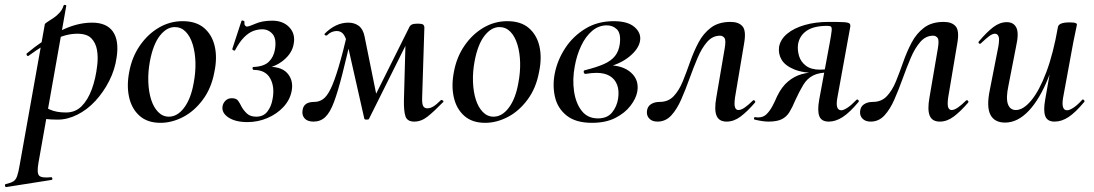

<svg xmlns="http://www.w3.org/2000/svg" viewBox="-89 -485 4446 780"><path d="M-64 275Q-67 276 -68.5 270Q-70 264 -66 263Q-45 258 -35 252Q-25 246 -19.5 230.5Q-14 215 -9 185L93 -386Q93 -389 103 -395.5Q113 -402 127.5 -411.5Q142 -421 153.5 -434Q165 -447 169 -462Q171 -466 176 -465Q181 -464 180 -460L67 178Q60 218 70 228.5Q80 239 118 235Q122 234 123.5 239.5Q125 245 120 246ZM145 1Q116 1 93.5 -2Q71 -5 57 -8L67 -67Q87 -52 113.5 -40Q140 -28 179 -28Q217 -28 242.5 -53.5Q268 -79 284 -122.5Q300 -166 306 -220Q310 -253 305 -282Q300 -311 282 -329.5Q264 -348 225 -348Q181 -348 134 -325Q87 -302 28 -259Q24 -255 20.5 -260Q17 -265 20 -268Q83 -321 151.5 -357Q220 -393 285 -393Q344 -393 369.5 -357Q395 -321 385 -253Q378 -202 354.5 -156Q331 -110 298 -74.5Q265 -39 225 -19Q185 1 145 1Z M563 14Q510 14 478 -14.5Q446 -43 435.5 -90Q425 -137 436 -193Q447 -253 479 -299.5Q511 -346 556 -372.5Q601 -399 653 -399Q708 -399 740.5 -371Q773 -343 783.5 -296.5Q794 -250 782 -193Q770 -127 735 -80Q700 -33 654.5 -9.5Q609 14 563 14ZM597 -11Q632 -11 659.5 -48Q687 -85 698 -149Q706 -191 705 -231Q704 -271 694 -304Q684 -337 665.5 -356Q647 -375 621 -375Q588 -375 560.5 -340Q533 -305 520 -236Q512 -193 513.5 -152.5Q515 -112 525 -80.5Q535 -49 553.5 -30Q572 -11 597 -11Z M914 -377Q922 -377 949.5 -389Q977 -401 1017 -401Q1061 -401 1086.5 -374Q1112 -347 1104 -306Q1098 -270 1064.5 -241.5Q1031 -213 981 -205L985 -213Q1050 -218 1077 -189Q1104 -160 1096 -116Q1089 -79 1062.5 -50.5Q1036 -22 997.5 -5.5Q959 11 916 11Q868 11 839.5 -7.5Q811 -26 815 -53Q817 -66 827 -76Q837 -86 853 -86Q871 -86 878.5 -75.5Q886 -65 892 -52Q901 -36 914.5 -23.5Q928 -11 952 -11Q981 -11 997 -31.5Q1013 -52 1018 -81Q1028 -131 1009 -166Q990 -201 942 -201Q938 -201 937 -207Q936 -213 942 -213Q984 -215 1003.5 -234.5Q1023 -254 1028 -284Q1035 -327 1018.5 -346.5Q1002 -366 976 -366Q958 -366 939.5 -359Q921 -352 902.5 -333.5Q884 -315 866 -281Q865 -278 859.5 -280.5Q854 -283 855 -287L892 -400Q894 -403 899.5 -401Q905 -399 904 -396Q903 -386 906.5 -381.5Q910 -377 914 -377Z M1594 9Q1565 9 1558 -13Q1551 -35 1552 -80L1559 -334L1593 -369L1410 -2Q1409 1 1400.5 1Q1392 1 1391 -3L1323 -304Q1317 -331 1307 -345Q1297 -359 1279 -359Q1269 -359 1259 -355Q1249 -351 1240 -342Q1237 -339 1232 -342Q1227 -345 1231 -349Q1252 -370 1276 -381.5Q1300 -393 1326 -393Q1351 -393 1368.5 -380Q1386 -367 1392 -337L1443 -85L1407 -40L1572 -371Q1576 -381 1583.5 -385Q1591 -389 1608 -389Q1625 -389 1630 -385Q1635 -381 1635 -373L1626 -89Q1625 -64 1630 -54.5Q1635 -45 1647 -45Q1659 -45 1671.5 -52.5Q1684 -60 1703 -79Q1704 -80 1709.5 -77Q1715 -74 1711 -70Q1673 -31 1647.5 -11Q1622 9 1594 9ZM1185 9Q1160 9 1148.5 -4Q1137 -17 1140 -36Q1142 -54 1154 -62.5Q1166 -71 1188 -71Q1207 -71 1223 -82Q1239 -93 1254 -123.5Q1269 -154 1286.5 -212.5Q1304 -271 1326 -365L1344 -361Q1320 -256 1302 -185Q1284 -114 1268 -71Q1252 -28 1232.5 -9.5Q1213 9 1185 9Z M1882 14Q1829 14 1797 -14.5Q1765 -43 1754.5 -90Q1744 -137 1755 -193Q1766 -253 1798 -299.5Q1830 -346 1875 -372.5Q1920 -399 1972 -399Q2027 -399 2059.5 -371Q2092 -343 2102.5 -296.5Q2113 -250 2101 -193Q2089 -127 2054 -80Q2019 -33 1973.5 -9.5Q1928 14 1882 14ZM1916 -11Q1951 -11 1978.5 -48Q2006 -85 2017 -149Q2025 -191 2024 -231Q2023 -271 2013 -304Q2003 -337 1984.5 -356Q1966 -375 1940 -375Q1907 -375 1879.5 -340Q1852 -305 1839 -236Q1831 -193 1832.5 -152.5Q1834 -112 1844 -80.5Q1854 -49 1872.5 -30Q1891 -11 1916 -11Z M2316 14Q2250 14 2213 -15.5Q2176 -45 2165.5 -91.5Q2155 -138 2165 -188Q2176 -242 2207.5 -290Q2239 -338 2289 -368.5Q2339 -399 2404 -399Q2462 -399 2489.5 -374.5Q2517 -350 2511 -318Q2505 -285 2466.5 -254Q2428 -223 2365 -209L2380 -220Q2441 -220 2474.5 -190Q2508 -160 2500 -113Q2495 -85 2472.5 -55.5Q2450 -26 2411 -6Q2372 14 2316 14ZM2340 -4Q2378 -4 2397.5 -28Q2417 -52 2422 -84Q2427 -117 2418 -140.5Q2409 -164 2388 -176.5Q2367 -189 2334 -189Q2324 -189 2314 -188Q2304 -187 2291 -185Q2284 -184 2282.5 -191.5Q2281 -199 2288 -200Q2336 -212 2365 -225Q2394 -238 2409.5 -257.5Q2425 -277 2429 -307Q2434 -349 2417.5 -365.5Q2401 -382 2376 -382Q2343 -382 2316.5 -359.5Q2290 -337 2272 -299Q2254 -261 2246 -216Q2236 -163 2243 -114.5Q2250 -66 2274 -35Q2298 -4 2340 -4Z M2582 9Q2561 9 2549.5 -2.5Q2538 -14 2539 -31Q2540 -51 2554.5 -61Q2569 -71 2591 -71Q2626 -71 2648 -94.5Q2670 -118 2685 -155Q2700 -192 2714.5 -233.5Q2729 -275 2748.5 -312Q2768 -349 2799 -372.5Q2830 -396 2879 -396Q2912 -396 2927.5 -378Q2943 -360 2934 -309L2897 -89Q2893 -60 2897 -49Q2901 -38 2911 -38Q2922 -38 2937 -48.5Q2952 -59 2969 -76Q2973 -80 2977 -76Q2981 -72 2978 -68Q2946 -31 2919 -11Q2892 9 2863 9Q2832 9 2822 -15Q2812 -39 2821 -89L2855 -288Q2861 -322 2854 -331Q2847 -340 2836 -340Q2806 -340 2784 -315Q2762 -290 2745 -250Q2728 -210 2712 -165.5Q2696 -121 2678.5 -81Q2661 -41 2638 -16Q2615 9 2582 9Z M3033 9Q3022 9 3008 7Q2994 5 2977 1Q2973 0 2974.5 -5.5Q2976 -11 2980 -9Q2984 -8 2992 -8Q3012 -8 3025.5 -21.5Q3039 -35 3049.5 -55Q3060 -75 3068 -94Q3087 -133 3113 -154.5Q3139 -176 3169 -184Q3199 -192 3230 -192L3235 -188Q3174 -188 3137.5 -203Q3101 -218 3086.5 -242Q3072 -266 3076 -295Q3082 -326 3109.5 -348.5Q3137 -371 3180.5 -383.5Q3224 -396 3278 -396Q3318 -396 3337.5 -395Q3357 -394 3362 -389.5Q3367 -385 3365 -375L3313 -89Q3303 -37 3329 -37Q3338 -37 3354 -47.5Q3370 -58 3390 -79Q3394 -83 3398 -78.5Q3402 -74 3398 -70Q3363 -28 3334.5 -9.5Q3306 9 3278 9Q3248 9 3239.5 -13Q3231 -35 3239 -80L3282 -312Q3288 -345 3289.5 -359Q3291 -373 3287 -376.5Q3283 -380 3272 -380Q3217 -380 3188 -360Q3159 -340 3153 -305Q3150 -282 3157 -258Q3164 -234 3185 -218Q3206 -202 3242 -202Q3265 -202 3289 -208L3283 -191Q3239 -191 3214.5 -178.5Q3190 -166 3174.5 -140.5Q3159 -115 3142 -78Q3130 -49 3118 -29.5Q3106 -10 3086.5 -0.5Q3067 9 3033 9Z M3448 9Q3427 9 3415.5 -2.5Q3404 -14 3405 -31Q3406 -51 3420.5 -61Q3435 -71 3457 -71Q3492 -71 3514 -94.5Q3536 -118 3551 -155Q3566 -192 3580.5 -233.5Q3595 -275 3614.5 -312Q3634 -349 3665 -372.5Q3696 -396 3745 -396Q3778 -396 3793.5 -378Q3809 -360 3800 -309L3763 -89Q3759 -60 3763 -49Q3767 -38 3777 -38Q3788 -38 3803 -48.5Q3818 -59 3835 -76Q3839 -80 3843 -76Q3847 -72 3844 -68Q3812 -31 3785 -11Q3758 9 3729 9Q3698 9 3688 -15Q3678 -39 3687 -89L3721 -288Q3727 -322 3720 -331Q3713 -340 3702 -340Q3672 -340 3650 -315Q3628 -290 3611 -250Q3594 -210 3578 -165.5Q3562 -121 3544.5 -81Q3527 -41 3504 -16Q3481 9 3448 9Z M3994 13Q3951 13 3934.5 -19Q3918 -51 3932 -119L3967 -297Q3972 -327 3967.5 -337.5Q3963 -348 3953 -348Q3942 -348 3928 -337Q3914 -326 3896 -309Q3892 -305 3888 -309Q3884 -313 3888 -317Q3920 -355 3946.5 -375Q3973 -395 4001 -395Q4029 -395 4040 -372.5Q4051 -350 4039 -297L4008 -138Q3997 -87 4005.5 -62.5Q4014 -38 4038 -38Q4068 -38 4100.5 -77Q4133 -116 4161.5 -191.5Q4190 -267 4209 -376L4225 -375Q4205 -257 4170 -169.5Q4135 -82 4090 -34.5Q4045 13 3994 13ZM4195 9Q4166 9 4157.5 -13Q4149 -35 4157 -80L4209 -376Q4213 -394 4256 -394Q4274 -394 4280 -391.5Q4286 -389 4286 -387Q4286 -383 4281 -360.5Q4276 -338 4271 -312L4230 -89Q4221 -37 4246 -37Q4256 -37 4272 -47.5Q4288 -58 4307 -79Q4310 -83 4314.5 -78.5Q4319 -74 4315 -70Q4280 -28 4252 -9.5Q4224 9 4195 9Z"/></svg>

Font: Cormorant SemiBold
Style: Italic
Weight: 600
Italic angle: -10°
Designer: Christian Thalmann (Catharsis Fonts)
Foundry: Catharsis Fonts
Version: Version 4.000